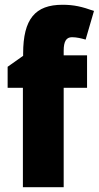

<svg xmlns="http://www.w3.org/2000/svg" viewBox="-20 -785 414 805"><path d="M345 -417V-553H247V-572C247 -612 258 -629 282 -629C302 -629 321 -624 339 -619L374 -739C324 -757 290 -765 242 -765C128 -765 77 -706 77 -560V-551L12 -505V-417H76V0H247V-417Z"/></svg>

Font: Noto Sans Gurmukhi Condensed Black
Style: Regular
Weight: 900
Width: 3
Designer: Jelle Bosma - Monotype Design Team
Foundry: Monotype Imaging Inc.
Version: Version 2.004